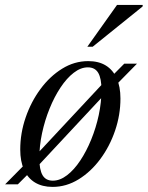

<svg xmlns="http://www.w3.org/2000/svg" viewBox="-47 -724 580 754"><path d="M299.5 -484Q340.5 -484 368.5 -466.8Q396.5 -449.5 411.2 -416.8Q426 -384 426 -337Q426 -273 405 -211.2Q384 -149.5 347 -99.5Q310 -49.5 261.8 -19.8Q213.5 10 159.5 10Q119 10 90.5 -7.2Q62 -24.5 47.2 -57.5Q32.5 -90.5 32.5 -136.5Q32.5 -201 53.8 -262.8Q75 -324.5 112 -374.5Q149 -424.5 197 -454.2Q245 -484 299.5 -484ZM160.5 -14.5Q188.5 -14.5 216.2 -35.8Q244 -57 268.2 -93.5Q292.5 -130 311.2 -176Q330 -222 340.8 -272.2Q351.5 -322.5 351.5 -371Q351.5 -416 338.8 -437.8Q326 -459.5 298 -459.5Q270 -459.5 242.5 -438.2Q215 -417 190.8 -380.5Q166.5 -344 147.8 -297.8Q129 -251.5 118.2 -201.2Q107.5 -151 107.5 -102.5Q107.5 -58 120 -36.2Q132.5 -14.5 160.5 -14.5ZM441 -474H491L406 -387.5L382 -372.5L97.5 -67.5L76 -53L23 0H-27L57 -85L80.5 -100L366.5 -406.5L388.5 -421ZM296 -540.5 412.5 -704.5H513.5L513 -698.5L317 -540.5Z"/></svg>

Font: Newsreader 48pt
Style: Italic
Weight: 400
Italic angle: -17°
Version: Version 1.003